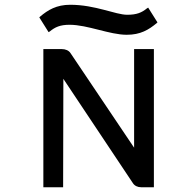

<svg xmlns="http://www.w3.org/2000/svg" viewBox="-20 -786 806 806"><path d="M275 -766C217 -766 181 -744 148 -716L145 -713L184 -651L189 -654C211 -672 232 -682 272 -682C348 -682 440 -640 512 -640C570 -640 604 -661 638 -689L641 -692L602 -754L597 -751C575 -733 554 -724 514 -724C465 -724 380 -766 275 -766ZM538 -17C545 -6 558 0 572 0H626V-580H543V-166L276 -563C269 -574 255 -580 239 -580H162V0H245L246 -455Z"/></svg>

Font: Charger Monospace
Style: Regular
Weight: 400
Designer: Jasper
Foundry: Cannot Into Space Fonts
Version: Version 0.980